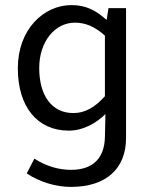

<svg xmlns="http://www.w3.org/2000/svg" viewBox="-20 -518 599 754"><path d="M85 163C136 197 199 216 259 216C397 216 475 144 475 24V-486H406L399 -441H397C356 -478 316 -498 261 -498C151 -498 50 -402 50 -250C50 -97 128 -5 250 -5C307 -5 357 -34 394 -70L392 21C390 100 348 149 259 149C213 149 163 136 115 105ZM392 -140C351 -95 313 -74 268 -74C183 -74 134 -143 134 -251C134 -355 196 -429 274 -429C314 -429 351 -415 392 -378Z"/></svg>

Font: Cambridge Sans
Style: Regular
Weight: 400
Version: Version 2.020;PS 002.020;hotconv 1.0.88;makeotf.lib2.5.64775